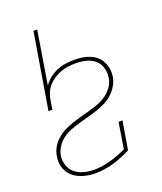

<svg xmlns="http://www.w3.org/2000/svg" viewBox="-138 -824 775 920"><g transform="rotate(-20 250.0 -363.5)"><path d="M189 8Q169 8 149 4.5Q129 1 111 -6.5Q93 -14 78.5 -26Q64 -38 54.5 -55Q45 -72 42 -92Q39 -112 43 -132Q46 -155 58.5 -176.5Q71 -198 90 -214Q109 -230 130.5 -240.5Q152 -251 175 -258.5Q198 -266 220.5 -272Q243 -278 266 -284.5Q289 -291 311.5 -299.5Q334 -308 354 -322.5Q374 -337 388 -357.5Q402 -378 405 -401Q408 -418 405.5 -435Q403 -452 395.5 -467Q388 -482 375 -492.5Q362 -503 347 -509Q332 -515 314.5 -517.5Q297 -520 280 -520H279Q260 -520 241 -517.5Q222 -515 203.5 -508.5Q185 -502 168 -491Q151 -480 137.5 -465Q124 -450 116.5 -431.5Q109 -413 106 -394L99 -349H79L143 -735H162L118 -465Q131 -484 150 -499Q169 -514 191 -523Q213 -532 235.5 -535Q258 -538 280 -538Q300 -538 320 -535Q340 -532 358 -524.5Q376 -517 390.5 -504.5Q405 -492 413.5 -475Q422 -458 425 -438Q428 -418 425 -398Q421 -375 408.5 -354Q396 -333 377.5 -316.5Q359 -300 337 -289.5Q315 -279 292.5 -271.5Q270 -264 247 -258Q224 -252 201.5 -245.5Q179 -239 156 -230.5Q133 -222 113.5 -208Q94 -194 80 -173Q66 -152 62 -130Q59 -112 62 -95Q65 -78 73 -63.5Q81 -49 94 -38.5Q107 -28 122 -22Q137 -16 154.5 -13Q172 -10 189 -10Q210 -10 231.5 -13.5Q253 -17 273.5 -22.5Q294 -28 315 -36Q336 -44 356 -54L377 -186H397L373 -42Q352 -31 328.5 -21.5Q305 -12 282.5 -5.5Q260 1 236 4.5Q212 8 189 8Z"/></g></svg>

Font: Iosevka Slab Thin
Style: Italic
Weight: 100
Italic angle: -9°
Monospace: yes
Designer: Belleve Invis
Foundry: Belleve Invis
Version: Version 11.1.1; ttfautohint (v1.8.3)